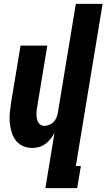

<svg xmlns="http://www.w3.org/2000/svg" viewBox="-20 -755 549 990"><path d="M214 215 261 -70Q253 -54 241 -39Q229 -24 214 -13Q199 -2 181.5 3Q164 8 147 8Q121 8 98.5 -2Q76 -12 61.5 -31Q47 -50 40 -73.5Q33 -97 30.5 -122Q28 -147 30.5 -173Q33 -199 37 -225L86 -520H224L172 -206Q170 -195 169 -185Q168 -175 168 -164.5Q168 -154 170 -144Q172 -134 176.5 -125.5Q181 -117 189 -111.5Q197 -106 208 -106Q221 -106 234.5 -111.5Q248 -117 257.5 -127.5Q267 -138 272 -151Q277 -164 279 -178L371 -735H509L371 101H397L378 215Z"/></svg>

Font: Iosevka Term Curly Hv Obl
Style: Regular
Weight: 900
Italic angle: -9°
Designer: Belleve Invis
Foundry: Belleve Invis
Version: Version 32.3.0